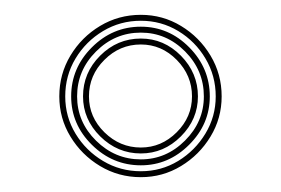

<svg xmlns="http://www.w3.org/2000/svg" viewBox="-20 -830 379 259"><path d="M170 -591Q140 -591 115 -606Q90 -621 75 -645.8Q60 -670.5 60 -700Q60 -730 75 -755Q90 -780 115 -795Q140 -810 170 -810Q199.5 -810 224.2 -795Q249 -780 264 -755Q279 -730 279 -700Q279 -670.5 264 -645.8Q249 -621 224.2 -606Q199.5 -591 170 -591ZM170 -599Q197.5 -599 220.4 -612.9Q243.2 -626.8 257.1 -649.8Q271 -672.8 271 -700Q271 -727.8 257.2 -751Q243.5 -774.2 220.5 -788.1Q197.5 -802 170 -802Q142.2 -802 119 -788.1Q95.8 -774.2 81.9 -751.1Q68 -728 68 -700Q68 -672.5 82 -649.5Q96 -626.5 119.1 -612.8Q142.2 -599 170 -599ZM170 -607Q132 -607 104 -634.6Q76 -662.2 76 -700Q76 -738.2 103.9 -766.1Q131.8 -794 170 -794Q207.8 -794 235.4 -766Q263 -738 263 -700Q263 -662.5 235.2 -634.8Q207.5 -607 170 -607ZM170 -615Q204.2 -615 229.6 -640.4Q255 -665.8 255 -700Q255 -735 229.8 -760.5Q204.5 -786 170 -786Q135 -786 109.5 -760.5Q84 -735 84 -700Q84 -665.5 109.6 -640.2Q135.2 -615 170 -615ZM170 -623Q138.5 -623 115.2 -646Q92 -669 92 -700Q92 -731.8 115.1 -754.9Q138.2 -778 170 -778Q201.2 -778 224.1 -754.8Q247 -731.5 247 -700Q247 -669 224 -646Q201 -623 170 -623ZM170 -631Q197.8 -631 218.4 -651.6Q239 -672.2 239 -700Q239 -728.2 218.5 -749.1Q198 -770 170 -770Q141.5 -770 120.8 -749.2Q100 -728.5 100 -700Q100 -672 120.9 -651.5Q141.8 -631 170 -631Z"/></svg>

Font: Big Shoulders Inline Text Thin
Style: Regular
Weight: 100
Designer: Patric King
Foundry: XO Type Co
Version: Version 2.002